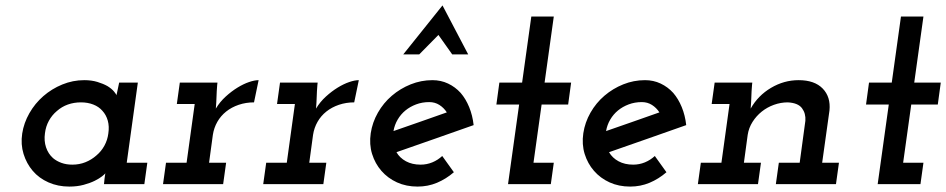

<svg xmlns="http://www.w3.org/2000/svg" viewBox="-20 -680 3494 709"><path d="M62 -187Q68 -226 88.5 -262Q109 -298 140 -325Q171 -352 210 -368Q249 -384 291 -384Q318 -384 339.5 -377.5Q361 -371 377 -362Q393 -352 401.5 -341.5Q410 -331 410 -328Q412 -339 415 -351Q418 -363 420 -375H489L448 -79H524L513 0H364L366 -20Q367 -27 367.5 -31Q368 -35 369 -40Q367 -37 357 -29Q347 -21 330 -12.5Q313 -4 289 2.5Q265 9 236 9Q194 9 159 -6.5Q124 -22 101 -49Q78 -76 67 -111.5Q56 -147 62 -187ZM146 -188Q142 -160 150 -136Q158 -112 176 -96Q189 -85 207 -78.5Q225 -72 247 -72Q273 -72 295.5 -81Q318 -90 336 -106Q354 -121 365.5 -142Q377 -163 380 -187Q384 -213 378 -234.5Q372 -256 358 -271Q345 -286 324.5 -294Q304 -302 279 -302Q253 -302 230.5 -294Q208 -286 190 -270Q172 -255 160.5 -234Q149 -213 146 -188Z M593 -79H669L699 -296H633L644 -375H783L782 -366Q780 -342 779.5 -322.5Q779 -303 777 -279Q792 -304 813.5 -323.5Q835 -343 857 -356.5Q879 -370 899.5 -377Q920 -384 935 -384L918 -302Q888 -302 861.5 -293Q835 -284 815 -268Q795 -252 782.5 -230Q770 -208 766 -182L752 -79H815L804 0H582Z M963 -79H1039L1069 -296H1003L1014 -375H1153L1152 -366Q1150 -342 1149.5 -322.5Q1149 -303 1147 -279Q1162 -304 1183.5 -323.5Q1205 -343 1227 -356.5Q1249 -370 1269.5 -377Q1290 -384 1305 -384L1288 -302Q1258 -302 1231.5 -293Q1205 -284 1185 -268Q1165 -252 1152.5 -230Q1140 -208 1136 -182L1122 -79H1185L1174 0H952Z M1729 -218 1587 -168Q1516 -143 1444 -118Q1456 -97 1479 -84.5Q1502 -72 1533 -72Q1556 -72 1576.5 -80.5Q1597 -89 1613 -104Q1624 -89 1634.5 -74Q1645 -59 1656 -44Q1627 -19 1593.5 -5Q1560 9 1522 9Q1480 9 1446 -6.5Q1412 -22 1388.5 -49Q1365 -76 1354 -111.5Q1343 -147 1349 -188Q1355 -228 1375.5 -264Q1396 -300 1427 -326.5Q1458 -353 1496.5 -368.5Q1535 -384 1577 -384Q1608 -384 1634.5 -371.5Q1661 -359 1681 -337Q1700 -315 1712.5 -284.5Q1725 -254 1729 -218ZM1565 -303Q1539 -303 1516.5 -294.5Q1494 -286 1477 -272Q1460 -258 1448.5 -238.5Q1437 -219 1433 -196Q1483 -213 1532 -230.5Q1581 -248 1630 -265Q1619 -282 1602.5 -292.5Q1586 -303 1565 -303ZM1614 -660Q1638 -615 1661.5 -569.5Q1685 -524 1709 -479H1650L1599 -551Q1582 -533 1563.5 -515Q1545 -497 1528 -479H1469Q1505 -524 1541.5 -569.5Q1578 -615 1614 -660Z M1942 -619H2025L1991 -375H2089L2078 -294H1980L1950 -79H2025L2014 0H1856L1897 -294H1813L1824 -375H1908Z M2514 -218 2372 -168Q2301 -143 2229 -118Q2241 -97 2264 -84.5Q2287 -72 2318 -72Q2341 -72 2361.5 -80.5Q2382 -89 2398 -104Q2409 -89 2419.5 -74Q2430 -59 2441 -44Q2412 -19 2378.5 -5Q2345 9 2307 9Q2265 9 2231 -6.5Q2197 -22 2173.5 -49Q2150 -76 2139 -111.5Q2128 -147 2134 -188Q2140 -228 2160.5 -264Q2181 -300 2212 -326.5Q2243 -353 2281.5 -368.5Q2320 -384 2362 -384Q2393 -384 2419.5 -371.5Q2446 -359 2466 -337Q2485 -315 2497.5 -284.5Q2510 -254 2514 -218ZM2350 -303Q2324 -303 2301.5 -294.5Q2279 -286 2262 -272Q2245 -258 2233.5 -238.5Q2222 -219 2218 -196Q2268 -213 2317 -230.5Q2366 -248 2415 -265Q2404 -282 2387.5 -292.5Q2371 -303 2350 -303Z M2856 -79H2933L2954 -234Q2956 -261 2941.5 -280.5Q2927 -300 2889 -302Q2863 -302 2838 -293Q2813 -284 2793 -268Q2773 -252 2759 -230Q2745 -208 2741 -182L2727 -79H2790L2779 0H2557L2568 -79H2644L2674 -296H2608L2619 -375H2758L2757 -366Q2755 -342 2754.5 -322.5Q2754 -303 2752 -279Q2779 -327 2827 -355.5Q2875 -384 2929 -384Q2988 -384 3018 -353Q3048 -322 3043 -272L3016 -79H3078L3067 0H2845Z M3307 -619H3390L3356 -375H3454L3443 -294H3345L3315 -79H3390L3379 0H3221L3262 -294H3178L3189 -375H3273Z"/></svg>

Font: Josefin Slab
Style: Bold Italic
Weight: 700
Italic angle: -12°
Designer: Santiago Orozco
Foundry: Typemade
Version: Version 2.000